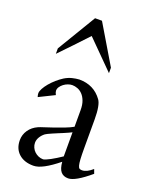

<svg xmlns="http://www.w3.org/2000/svg" viewBox="-141 -814 711 904"><g transform="rotate(20 214.0 -362.0)"><path d="M259.8 -196.8Q254.4 -193.8 244.1 -189.2Q233.9 -184.6 221.7 -179.4Q209.5 -174.3 196.3 -168.9Q183.1 -163.6 171.6 -158.4Q160.2 -153.3 151.9 -149.4Q143.6 -145.5 140.6 -143.1Q127 -132.8 118.7 -118.9Q110.4 -105 110.4 -90.3Q110.4 -78.1 115.5 -66.9Q120.6 -55.7 129.2 -47.6Q137.7 -39.6 148.9 -34.7Q160.2 -29.8 172.4 -29.8Q176.8 -29.8 186 -33.7Q195.3 -37.6 207.3 -43.9Q219.2 -50.3 232.9 -58.8Q246.6 -67.4 259.8 -76.2ZM325.7 -517.1 189.5 -653.8Q158.2 -620.1 124.3 -584.5Q90.3 -548.8 59.6 -517.1V-544.4L175.8 -737.8H210.4L325.7 -544.4ZM422.4 -47.9Q349.1 14.2 314 14.2Q290 14.2 277.1 -1Q264.2 -16.1 261.7 -49.8Q222.7 -18.1 192.4 -2Q162.1 14.2 139.6 14.2Q93.3 14.2 66.2 -10.5Q39.1 -35.2 39.1 -77.6Q39.1 -105 54.7 -127.9Q70.3 -150.9 98.6 -163.6Q106 -167 126 -173.3Q146 -179.7 170.2 -188Q194.3 -196.3 219 -205.8Q243.7 -215.3 259.8 -224.6V-307.6Q259.8 -335 252.7 -353.5Q245.6 -372.1 234.6 -383.5Q223.6 -395 210 -400.1Q196.3 -405.3 183.1 -405.3Q172.9 -405.3 161.6 -401.1Q150.4 -397 141.1 -389.9Q131.8 -382.8 125.7 -373.8Q119.6 -364.7 119.6 -355Q119.6 -347.2 126 -334.5L48.8 -296.4Q45.4 -307.1 45.4 -314.5Q45.4 -324.7 53 -338.6Q60.5 -352.5 72.8 -367.2Q85 -381.8 100.8 -395.8Q116.7 -409.7 132.8 -419.9Q151.4 -431.2 169.9 -435.8Q188.5 -440.4 205.1 -441.4Q278.8 -441.4 319.8 -384.3Q328.1 -373 332.5 -349.1Q336.9 -325.2 336.9 -289.6V-147Q336.9 -111.3 338.1 -90.8Q339.4 -70.3 342.3 -59.8Q345.2 -49.3 350.1 -46.6Q355 -43.9 362.3 -43.9Q386.2 -43.9 414.6 -69.3Z"/></g></svg>

Font: HM XNiloofar
Style: Regular
Weight: 400
Designer: Hossein Movahhedian
Version: Version 2.8, 2015